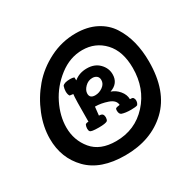

<svg xmlns="http://www.w3.org/2000/svg" viewBox="-159 -906 1095 1079"><g transform="rotate(-30 389.0 -366.0)"><path d="M37 -291Q37 -368 68.5 -446.5Q100 -525 154 -588.5Q208 -652 288 -692.5Q368 -733 458 -733Q533 -733 588.5 -704.5Q644 -676 675.5 -627Q707 -578 722 -518.5Q737 -459 737 -390Q737 -197 632 -98Q527 1 359 1Q200 1 118.5 -82.5Q37 -166 37 -291ZM149 -300Q149 -217 200 -155.5Q251 -94 354 -94Q478 -94 559 -183Q640 -272 640 -404Q640 -513 584 -573Q528 -633 443 -633Q363 -633 293.5 -579.5Q224 -526 186.5 -450Q149 -374 149 -300ZM247 -236Q247 -248 252 -260Q257 -267 273 -267Q273 -423 277 -444Q272 -444 255 -447Q247 -457 247 -478Q247 -493 253 -511Q264 -526 303 -526Q318 -526 329 -522Q330 -517 330 -502Q364 -531 414 -531Q464 -531 494 -500.5Q524 -470 524 -430Q524 -371 465 -351Q494 -342 516 -316Q538 -290 538 -260Q554 -260 558 -256Q565 -247 565 -236Q565 -221 556 -210Q546 -205 515 -205Q477 -205 455 -213Q442 -219 442 -241Q442 -250 445 -254Q451 -259 472 -261Q470 -293 428 -307.5Q386 -322 347 -322L341 -267Q357 -267 364 -260Q370 -252 370 -240Q370 -227 364 -218Q352 -209 308 -209Q257 -209 252 -218Q247 -223 247 -236ZM346 -406Q346 -376 381 -376Q407 -376 430 -392.5Q453 -409 453 -434Q453 -451 442 -460Q431 -469 414 -469Q387 -469 366.5 -448.5Q346 -428 346 -406Z"/></g></svg>

Font: Gorditas
Style: Regular
Weight: 400
Designer: Gustavo Dipre (gbrenda1987@gmail.com)
Foundry: Gustavo Dipre (gbrenda1987@gmail.com)
Version: Version 1.001